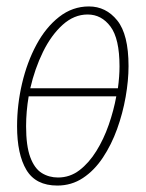

<svg xmlns="http://www.w3.org/2000/svg" viewBox="-20 -566 452 596"><path d="M158 10Q91 10 62 -38.5Q33 -87 33 -174Q33 -241 48.5 -307Q64 -373 93 -427Q122 -481 163.5 -513.5Q205 -546 256 -546Q309 -546 344 -502.5Q379 -459 379 -361Q379 -316 370 -265Q361 -214 343.5 -165.5Q326 -117 299.5 -77Q273 -37 237.5 -13.5Q202 10 158 10ZM252 -521Q210 -521 174.5 -489Q139 -457 113.5 -405Q88 -353 74 -292H346Q351 -329 351 -360Q351 -446 323 -483.5Q295 -521 252 -521ZM160 -15Q197 -15 226.5 -37.5Q256 -60 279 -97Q302 -134 317.5 -178.5Q333 -223 341 -267H69Q61 -220 61 -174Q61 -113 74 -78Q87 -43 109.5 -29Q132 -15 160 -15Z"/></svg>

Font: Noto Serif ExtraCondensed Thin
Style: Italic
Weight: 100
Width: 2
Italic angle: -12°
Designer: Monotype Design Team
Foundry: Monotype Imaging Inc.
Version: Version 2.013